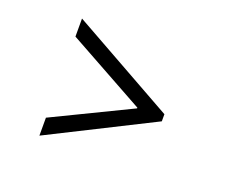

<svg xmlns="http://www.w3.org/2000/svg" viewBox="-86 -665 856 732"><g transform="rotate(20 342.0 -299.5)"><path d="M552.7 -272.9 132.8 -62V-134.8L447.3 -287.1V-290L132.8 -463.9V-537.1L552.7 -301.8Z"/></g></svg>

Font: Segoe UI Historic
Style: Regular
Weight: 400
Foundry: Microsoft Corporation
Version: Version 1.03